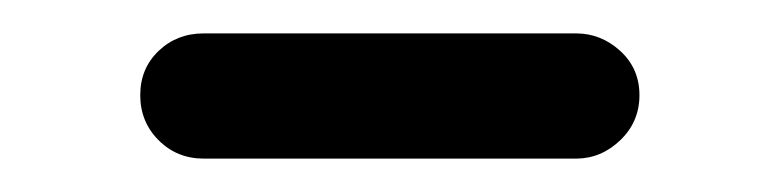

<svg xmlns="http://www.w3.org/2000/svg" viewBox="-20 -324 467 115"><path d="M102 -229Q86 -229 75 -240Q64 -251 64 -267Q64 -283 75 -293.5Q86 -304 102 -304H325Q340 -304 351.5 -293.5Q363 -283 363 -267Q363 -251 351.5 -240Q340 -229 325 -229Z"/></svg>

Font: Nunito Medium
Style: Regular
Weight: 500
Designer: Vernon Adams
Foundry: Vernon Adams
Version: Version 3.602